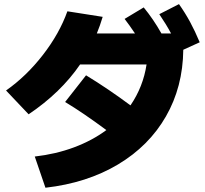

<svg xmlns="http://www.w3.org/2000/svg" viewBox="-20 -838 978 914"><path d="M486.3 -218.8Q375 -301.3 290 -352.5L389.6 -479.5Q496.1 -414.6 601.1 -336.4Q661.6 -424.8 677.7 -531.2H361.3Q269.5 -397 116.2 -293.9L8.8 -407.2Q105.5 -475.1 184.1 -576.4Q262.7 -677.7 300.8 -784.2L468.8 -757.8Q456.5 -716.8 440.9 -678.7H622.6Q596.2 -718.3 573.2 -748L664.1 -802.7Q710 -747.1 748.5 -678.7H794.4Q771.5 -721.7 738.3 -770.5L832 -818.4Q861.3 -776.9 884.8 -733.6Q908.2 -690.4 930.7 -636.7L852.5 -601.1Q850.6 -424.3 769.8 -283.7Q689 -143.1 541.3 -54.9Q393.6 33.2 196.3 55.7L145.5 -92.8Q246.6 -104.5 332.8 -136.7Q418.9 -168.9 486.3 -218.8Z"/></svg>

Font: Pretendard JP Black
Style: Regular
Weight: 900
Designer: Base glyphs from Inter by Rasmus Andersson; Hangeul glyphs from Noto Sans CJK(Source Han Sans) by Jang Soo-young and Kan
Foundry: Kil Hyung-jin
Version: Version 1.309